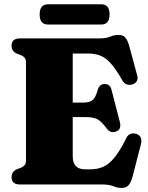

<svg xmlns="http://www.w3.org/2000/svg" viewBox="-20 -884 710 920"><path d="M35.5 -665Q35.5 -700 76.5 -700H455.5Q488.5 -700 507.8 -708.2Q527 -716.5 548 -716.5Q569.5 -716.5 580.5 -704Q591.5 -691.5 599.5 -663L637.5 -522Q642 -505.5 634.8 -494.2Q627.5 -483 612.5 -479Q598 -475 585 -480.5Q572 -486 563.5 -503.5Q533.5 -556 508.5 -582.8Q483.5 -609.5 458 -618.5Q432.5 -627.5 400.5 -627.5H328.5V-392.5H380.5Q411.5 -392.5 425.2 -405.8Q439 -419 448.5 -454Q457 -481.5 482 -481.5Q507.5 -481.5 514.5 -453L554.5 -298.5Q563 -263 535 -253.5Q509 -244 491 -268.5Q467 -301.5 447.5 -312.2Q428 -323 389.5 -323H328.5V-135.5Q328.5 -72.5 388 -72.5H411.5Q445.5 -72.5 473 -84Q500.5 -95.5 526.8 -126.8Q553 -158 583 -218Q596.5 -250.5 629.5 -243.5Q646.5 -239.5 653.5 -226.5Q660.5 -213.5 655.5 -194L615 -37Q607 -9.5 596 3.5Q585 16.5 562 16.5Q542.5 16.5 523 8.2Q503.5 0 471 0H76.5Q35.5 0 35.5 -35Q35.5 -61.5 60.5 -73L80 -80Q92 -85.5 98.2 -92.8Q104.5 -100 104.5 -114V-586Q104.5 -600 98.2 -607.2Q92 -614.5 80 -620L60.5 -627Q35.5 -638.5 35.5 -665ZM170 -814.5Q170 -863.5 210 -863.5H465Q505 -863.5 505 -815Q505 -766.5 465 -766.5H210Q170 -766.5 170 -814.5Z"/></svg>

Font: Fraunces 72pt S050 Black
Style: Regular
Weight: 900
Version: Version 1.000; ttfautohint (v1.8.3)